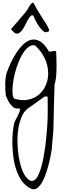

<svg xmlns="http://www.w3.org/2000/svg" viewBox="-20 -814 465 1401"><path d="M204.1 561.5Q167 543.9 141.6 509.3Q116.2 474.6 100.6 430.2Q85 385.7 78.1 336.4Q71.3 287.1 70.3 240.2Q69.3 193.4 73.2 153.3Q77.1 113.3 83 86.9Q85 77.1 93.3 62Q101.6 46.9 109.4 31.2Q117.2 15.6 122.6 1Q127.9 -13.7 124 -22.5H103.5Q86.9 -22.5 73.2 -34.7Q59.6 -46.9 49.3 -62.5Q39.1 -78.1 32.2 -93.8Q25.4 -109.4 22.5 -117.2Q20.5 -135.7 19 -158.2Q17.6 -180.7 18.1 -203.1Q18.6 -225.6 21.5 -248.5Q24.4 -271.5 32.2 -292Q41 -317.4 58.1 -354Q75.2 -390.6 97.7 -425.8Q120.1 -460.9 147.9 -488.3Q175.8 -515.6 206.5 -523.4Q237.3 -531.2 270.5 -513.2Q303.7 -495.1 336.9 -438.5Q344.7 -436.5 352.5 -438Q360.4 -439.5 367.2 -440.9Q374 -442.4 379.4 -442.4Q384.8 -442.4 389.6 -438.5Q390.6 -426.8 391.6 -395.5Q392.6 -364.3 392.6 -327.1Q392.6 -290 389.2 -254.4Q385.7 -218.8 377.9 -197.3Q377.9 -184.6 377 -157.2Q376 -129.9 375 -96.2Q374 -62.5 373 -24.9Q372.1 12.7 371.6 46.4Q371.1 80.1 370.1 106.9Q369.1 133.8 369.1 146.5Q368.2 152.3 366.7 169.9Q365.2 187.5 363.3 207Q361.3 226.6 359.9 244.6Q358.4 262.7 358.4 269.5Q357.4 275.4 353 302.7Q348.6 330.1 339.8 366.7Q331.1 403.3 318.4 442.9Q305.7 482.4 288.6 513.2Q271.5 543.9 250.5 559.1Q229.5 574.2 204.1 561.5ZM173.8 482.4Q194.3 505.9 210.9 506.3Q227.5 506.8 241.2 491.7Q254.9 476.6 266.1 448.7Q277.3 420.9 285.6 388.2Q293.9 355.5 299.8 321.3Q305.7 287.1 309.6 258.8Q313.5 230.5 315.4 211.4Q317.4 192.4 317.4 190.4Q318.4 180.7 320.3 160.2Q322.3 139.6 323.7 118.7Q325.2 97.7 326.2 80.6Q327.1 63.5 327.1 58.6Q328.1 48.8 328.1 24.9Q328.1 1 328.1 -25.4Q328.1 -51.8 328.1 -75.7Q328.1 -99.6 327.1 -109.4H305.7L183.6 -22.5Q156.2 -2.9 139.2 35.6Q122.1 74.2 114.3 122.6Q106.4 170.9 107.4 224.1Q108.4 277.3 116.2 326.7Q124 376 138.7 417.5Q153.3 459 173.8 482.4ZM83 -94.7Q137.7 -77.1 184.1 -86.4Q230.5 -95.7 263.7 -123.5Q296.9 -151.4 314.9 -194.3Q333 -237.3 331.5 -286.1Q330.1 -335 307.1 -386.2Q284.2 -437.5 236.3 -482.4Q209 -489.3 184.1 -468.3Q159.2 -447.3 138.2 -409.2Q117.2 -371.1 101.6 -323.7Q85.9 -276.4 78.1 -230.5Q70.3 -184.6 70.8 -147.5Q71.3 -110.4 83 -94.7ZM84 -576.2Q82 -578.1 72.8 -586.9Q63.5 -595.7 60.5 -599.6Q59.6 -600.6 75.7 -619.1Q91.8 -637.7 112.3 -661.6Q132.8 -685.5 152.3 -708Q171.9 -730.5 177.7 -739.3Q185.5 -752 193.8 -767.6Q202.1 -783.2 215.8 -793.9H223.6Q252 -740.2 277.3 -701.2Q302.7 -662.1 318.8 -636.2Q335 -610.4 337.9 -596.7Q340.8 -583 324.2 -581.1Q310.5 -574.2 294.9 -587.4Q279.3 -600.6 264.6 -621.6Q250 -642.6 238.8 -665Q227.5 -687.5 223.6 -700.2Q211.9 -706.1 202.1 -695.8Q192.4 -685.5 182.6 -668Q172.9 -650.4 162.6 -629.4Q152.3 -608.4 140.6 -592.8Q128.9 -577.1 114.7 -570.8Q100.6 -564.5 84 -576.2Z"/></svg>

Font: Give You Glory
Style: Regular
Weight: 400
Designer: Kimberly Geswein
Foundry: Kimberly Geswein
Version: Version 1.002